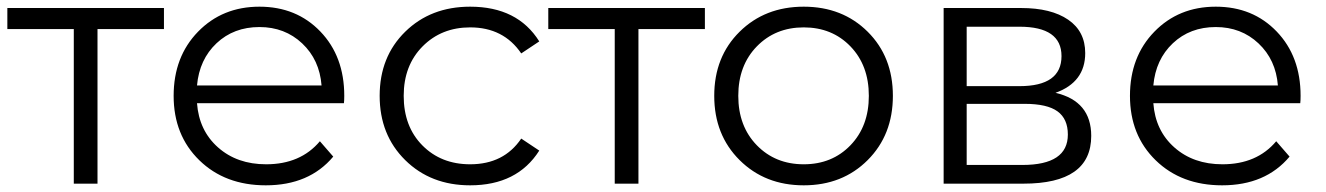

<svg xmlns="http://www.w3.org/2000/svg" viewBox="-20 -550 3971 575"><path d="M471 -526V-463H272V0H201V-463H2V-526Z M1011 -263Q1011 -249 1010 -241H570Q576 -159 633 -108.5Q690 -58 777 -58Q880 -58 938 -127L978 -81Q906 5 776 5Q654 5 577 -70Q500 -145 500 -263Q500 -380 573 -455Q646 -530 757 -530Q868 -530 939.5 -455.5Q1011 -381 1011 -263ZM757 -469Q680 -469 628.5 -420.5Q577 -372 570 -294H943Q937 -371 885 -420Q833 -469 757 -469Z M1388 5Q1270 5 1193.5 -70.5Q1117 -146 1117 -263Q1117 -380 1193.5 -455Q1270 -530 1388 -530Q1530 -530 1595 -426L1541 -390Q1488 -468 1388 -468Q1302 -468 1245.5 -411Q1189 -354 1189 -263Q1189 -171 1245 -114.5Q1301 -58 1388 -58Q1489 -58 1541 -135L1595 -99Q1529 5 1388 5Z M2091 -526V-463H1892V0H1821V-463H1622V-526Z M2578.5 -70.5Q2503 5 2387 5Q2271 5 2195 -70.5Q2119 -146 2119 -263Q2119 -380 2195 -455Q2271 -530 2387 -530Q2503 -530 2578.5 -455Q2654 -380 2654 -263Q2654 -146 2578.5 -70.5ZM2246.5 -115Q2302 -58 2387 -58Q2472 -58 2527 -115Q2582 -172 2582 -263Q2582 -354 2527 -411Q2472 -468 2387 -468Q2302 -468 2246.5 -411Q2191 -354 2191 -263Q2191 -172 2246.5 -115Z M3141 -272Q3248 -247 3248 -143Q3248 0 3045 0H2806V-526H3038Q3128 -526 3179 -491Q3230 -456 3230 -391Q3230 -304 3141 -272ZM2875 -470V-292H3033Q3159 -292 3159 -382Q3159 -470 3033 -470ZM3042 -56Q3178 -56 3178 -147Q3178 -194 3147 -216.5Q3116 -239 3049 -239H2875V-56Z M3875 -263Q3875 -249 3874 -241H3434Q3440 -159 3497 -108.5Q3554 -58 3641 -58Q3744 -58 3802 -127L3842 -81Q3770 5 3640 5Q3518 5 3441 -70Q3364 -145 3364 -263Q3364 -380 3437 -455Q3510 -530 3621 -530Q3732 -530 3803.5 -455.5Q3875 -381 3875 -263ZM3621 -469Q3544 -469 3492.5 -420.5Q3441 -372 3434 -294H3807Q3801 -371 3749 -420Q3697 -469 3621 -469Z"/></svg>

Font: mBank
Style: Regular
Weight: 400
Designer: Julieta Ulanovsky
Foundry: Julieta Ulanovsky
Version: Version 7.200;PS 007.200;hotconv 1.0.88;makeotf.lib2.5.64775